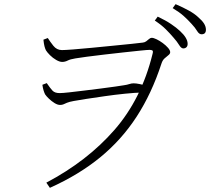

<svg xmlns="http://www.w3.org/2000/svg" viewBox="-20 -849 1040 924"><path d="M862 -616Q852 -616 842 -632.5Q832 -649 815 -668Q799 -687 778 -708Q757 -729 725 -750L739 -769Q777 -751 803 -733.5Q829 -716 846 -700Q883 -666 883 -638Q883 -627 877 -621.5Q871 -616 862 -616ZM203 30Q400 -74 530.5 -223.5Q661 -373 714 -589Q718 -603 713.5 -606Q709 -609 700 -609Q690 -609 656 -605.5Q622 -602 576 -597Q530 -592 483 -586.5Q436 -581 398 -576Q360 -571 343 -568Q318 -564 305.5 -557.5Q293 -551 279 -551Q267 -551 250.5 -560.5Q234 -570 220.5 -583.5Q207 -597 201 -607Q197 -615 194 -626.5Q191 -638 189 -658L210 -666Q220 -650 236.5 -629Q253 -608 278 -608Q292 -608 331.5 -611Q371 -614 422 -619Q473 -624 524 -629Q575 -634 614 -638Q653 -642 667 -644Q677 -645 684 -650.5Q691 -656 697.5 -661.5Q704 -667 710 -667Q719 -667 733.5 -660Q748 -653 763 -642Q778 -631 788.5 -619Q799 -607 799 -598Q799 -590 790.5 -583.5Q782 -577 772 -568Q762 -559 757 -543Q710 -399 637.5 -287.5Q565 -176 462.5 -92Q360 -8 220 55ZM269 -344Q257 -344 242.5 -353Q228 -362 215.5 -374Q203 -386 197 -395Q193 -403 189.5 -414.5Q186 -426 184 -441L205 -449Q222 -424 233 -412.5Q244 -401 267 -401Q281 -401 312.5 -404.5Q344 -408 384.5 -413Q425 -418 465 -423Q505 -428 535.5 -432.5Q566 -437 578 -439Q592 -441 602.5 -444.5Q613 -448 623 -448Q635 -448 652 -444.5Q669 -441 685 -436L669 -404Q630 -403 581 -398Q532 -393 483.5 -386Q435 -379 395.5 -373Q356 -367 335 -363Q313 -359 302.5 -354.5Q292 -350 285.5 -347Q279 -344 269 -344ZM950 -684Q938 -684 928.5 -700Q919 -716 902 -734Q884 -754 864 -772Q844 -790 811 -810L825 -829Q862 -813 889 -798Q916 -783 932 -768Q953 -750 962 -735.5Q971 -721 971 -706Q971 -684 950 -684Z"/></svg>

Font: Noto Serif SC ExtraLight
Style: Regular
Weight: 200
Designer: Ryoko NISHIZUKA 西塚涼子 (kana & ideographs); Frank Grießhammer (Latin, Greek & Cyrillic); Wenlong ZHANG 张文龙 (bopomofo); San
Foundry: Adobe
Version: Version 2.002-H1;hotconv 1.1.0;makeotfexe 2.6.0